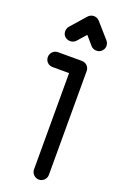

<svg xmlns="http://www.w3.org/2000/svg" viewBox="-156 -847 569 897"><g transform="rotate(20 129.0 -399.0)"><path d="M81 -654C98 -654 107 -664 109 -666L147 -709L184 -666C195 -654 209 -654 212 -654C237 -654 249 -676 249 -690C249 -703 243 -711 240 -715L174 -790C163 -802 149 -802 147 -802C130 -802 121 -792 119 -790L53 -715C45 -706 44 -695 44 -690C44 -665 65 -654 81 -654ZM202 -549C202 -571 184 -586 165 -586H46C25 -586 9 -569 9 -549C9 -528 25 -512 46 -512H128V-33C128 -13 145 4 165 4C186 4 202 -13 202 -33Z"/></g></svg>

Font: LS
Style: Regular
Weight: 400
Designer: BSozoo
Foundry: BSozoo
Version: Version 001.000